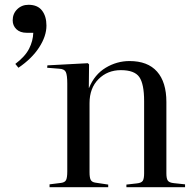

<svg xmlns="http://www.w3.org/2000/svg" viewBox="-20 -782 818 802"><path d="M187 0V-12L235 -18Q251 -20 256 -30Q261 -40 261 -66V-433Q261 -468 255 -481Q249 -494 227 -495L177 -499L178 -509L347 -518L352 -513L351 -415H352Q375 -471 421.5 -499Q468 -527 521 -527Q597 -527 636 -483Q675 -439 675 -356V-58Q675 -36 681 -27.5Q687 -19 706 -17L753 -12V0H508V-11L552 -16Q571 -18 576.5 -27Q582 -36 582 -58V-360Q582 -431 562 -460Q542 -489 485 -489Q429 -489 391.5 -451.5Q354 -414 354 -351V-62Q354 -40 359 -30.5Q364 -21 379 -19L432 -11V0ZM57 -499 44 -515Q85 -546 101.5 -578.5Q118 -611 119 -645H92Q64 -645 48.5 -660Q33 -675 33 -697Q33 -725 52 -743.5Q71 -762 99 -762Q137 -762 155.5 -738Q174 -714 174 -675Q174 -631 143.5 -584Q113 -537 57 -499Z"/></svg>

Font: Display Regular
Style: Regular
Weight: 400
Designer: Latin by Veronika Burian and Jose Scaglione. Greek by Irene Vlachou. Cyrillic by Vera Evstafieva.
Foundry: TypeTogether
Version: Version 3.002